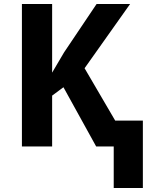

<svg xmlns="http://www.w3.org/2000/svg" viewBox="-20 -734 756 962"><path d="M557.1 -129.9H695.8V208H549.8V0H461.9L297.9 -296.9L241.2 -254.9V0H89.8V-713.9H241.2V-370.1L300.8 -471.2L463.9 -713.9H631.8L403.8 -392.1Z"/></svg>

Font: Droid Sans
Style: Bold
Weight: 700
Foundry: Ascender Corporation
Version: Version 1.00 build 112